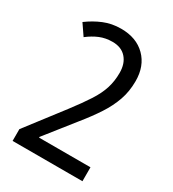

<svg xmlns="http://www.w3.org/2000/svg" viewBox="-177 -873 826 919"><g transform="rotate(30 236.0 -413.5)"><path d="M38 -51V-116L193 -318Q238 -377 266 -420.5Q294 -464 306.5 -503.5Q319 -543 319 -589Q319 -640 292 -670.5Q265 -701 216 -701Q178 -701 146.5 -688Q115 -675 84 -651L43 -711Q82 -740 125.5 -758Q169 -776 220 -776Q305 -776 355 -726Q405 -676 405 -593Q405 -536 388 -487.5Q371 -439 340 -391.5Q309 -344 266 -291L140 -132V-128H424V-51Z"/></g></svg>

Font: Noto Sans Tamil UI Condensed
Style: Regular
Weight: 400
Width: 3
Designer: Jelle Bosma - Monotype Design Team
Foundry: Monotype Imaging Inc.
Version: Version 2.004; ttfautohint (v1.8.4.7-5d5b)